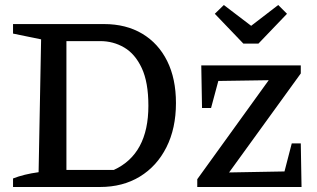

<svg xmlns="http://www.w3.org/2000/svg" viewBox="-20 -746 1263 766"><path d="M395 -650Q483 -650 547.5 -611.5Q612 -573 647 -502.5Q682 -432 682 -335Q682 -234 644 -158.5Q606 -83 538 -41.5Q470 0 379 0H32V-34Q75 -51 134 -59L144 -589L32 -612V-650ZM434 -68Q572 -131 572 -324Q572 -418 545.5 -474.5Q519 -531 475.5 -556.5Q432 -582 380 -582H245V-68ZM767 0V-31L1052 -426L851 -423L822 -315H786L783 -485H1180V-453L894 -58L1115 -62L1144 -174H1180L1183 0ZM951 -572 837 -691 873 -726 982 -643 1090 -726 1125 -691 1011 -572Z"/></svg>

Font: Piazzolla SC Medium
Style: Regular
Weight: 500
Designer: Juan Pablo del Peral
Foundry: Huerta Tipografica
Version: Version 1.330